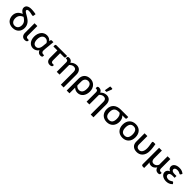

<svg xmlns="http://www.w3.org/2000/svg" viewBox="587 -2918 5252 5252"><g transform="rotate(45 3213.5 -291.5)"><path d="M453 -639.5 461.5 -705C448.2 -708 433.6 -710.8 417.7 -713.2C401.9 -715.8 385.9 -717.8 369.7 -719.5C353.6 -721.2 337.9 -722.5 322.8 -723.5C307.6 -724.5 294 -725 282 -725C251 -725 224.2 -721.8 201.8 -715.5C179.2 -709.2 160.7 -700.5 146 -689.5C131.3 -678.5 120.5 -665.4 113.5 -650.2C106.5 -635.1 103 -618.5 103 -600.5C103 -583.8 105.8 -568.8 111.5 -555.5C117.2 -542.2 124.8 -530 134.2 -519C143.8 -508 154.9 -497.9 167.8 -488.8C180.6 -479.6 194.3 -470.7 209 -462C151 -440.7 107.6 -410.7 78.8 -372C49.9 -333.3 35.5 -286.5 35.5 -231.5C35.5 -197.5 41 -166 52 -137C63 -108 78.8 -82.8 99.5 -61.5C120.2 -40.2 145.6 -23.5 175.7 -11.5C205.9 0.5 240.2 6.5 278.5 6.5C315.8 6.5 349.4 0.7 379.2 -11C409.1 -22.7 434.3 -38.9 455 -59.8C475.7 -80.6 491.6 -105.5 502.7 -134.5C513.9 -163.5 519.5 -195.3 519.5 -230C519.5 -261.7 515 -290.1 506 -315.2C497 -340.4 485.1 -363 470.2 -383C455.4 -403 438.6 -420.8 419.7 -436.2C400.9 -451.8 381.6 -465.8 361.7 -478.2C341.9 -490.8 322.6 -502.2 303.7 -512.5C284.9 -522.8 268.1 -532.8 253.2 -542.2C238.4 -551.8 226.5 -561.2 217.5 -570.5C208.5 -579.8 204 -589.8 204 -600.5C204 -611.8 209.4 -621.3 220.2 -629C231.1 -636.7 249.3 -640.5 275 -640.5C288.7 -640.5 303.2 -639.2 318.5 -636.8C333.8 -634.2 348.5 -631.4 362.5 -628.2C376.5 -625.1 389.1 -622.2 400.2 -619.8C411.4 -617.2 419.5 -616 424.5 -616C433.5 -616 440.2 -617.5 444.5 -620.5C448.8 -623.5 451.7 -629.8 453 -639.5ZM412.5 -226.5C412.5 -202.8 409.2 -181.7 402.7 -163C396.2 -144.3 387.1 -128.5 375.2 -115.5C363.4 -102.5 349.3 -92.6 333 -85.8C316.7 -78.9 298.5 -75.5 278.5 -75.5C256.2 -75.5 236.7 -79.8 220 -88.3C203.3 -96.8 189.5 -108.3 178.5 -122.8C167.5 -137.3 159.3 -154.2 154 -173.5C148.7 -192.8 146 -213.3 146 -235C146 -261.3 149.7 -284.7 157 -305C164.3 -325.3 174.2 -343 186.5 -358C198.8 -373 213 -385.7 229 -396C245 -406.3 261.8 -414.8 279.5 -421.5C296.8 -411.2 313.5 -399.9 329.5 -387.8C345.5 -375.6 359.7 -361.8 372 -346.5C384.3 -331.2 394.2 -313.7 401.5 -294C408.8 -274.3 412.5 -251.8 412.5 -226.5Z M617.5 -510V-140C617.5 -118.7 620.2 -99.1 625.8 -81.2C631.2 -63.4 639.4 -48 650.2 -35C661.1 -22 674.6 -11.9 690.8 -4.7C706.9 2.4 725.5 6 746.5 6C757.5 6 768.2 5 778.5 3C788.8 1 798 -2 806 -6C814 -10 820.4 -14.9 825.2 -20.7C830.1 -26.6 832.5 -33.3 832.5 -41V-74H788.5C766.2 -74 750 -80.1 740 -92.2C730 -104.4 725 -122.3 725 -146V-510Z M1352 4.5C1374 4.5 1391.1 0.8 1403.2 -6.8C1415.4 -14.2 1421.5 -22.8 1421.5 -32.5V-75.5H1388.5C1378.5 -75.5 1369.1 -76.9 1360.2 -79.8C1351.4 -82.6 1343.7 -87 1337 -93C1330.3 -99 1325.1 -106.8 1321.2 -116.2C1317.4 -125.8 1315.5 -137 1315.5 -150C1315.5 -164 1316.2 -178.9 1317.8 -194.8C1319.2 -210.6 1320.3 -226.5 1321 -242.5L1348 -510H1283C1268.7 -510 1259.3 -503.2 1255 -489.5L1246.5 -448C1229.8 -469 1208.6 -486.2 1182.7 -499.5C1156.9 -512.8 1127 -519.5 1093 -519.5C1061 -519.5 1031.2 -513 1003.5 -500C975.8 -487 951.8 -468.6 931.5 -444.8C911.2 -420.9 895.2 -392.1 883.5 -358.2C871.8 -324.4 866 -286.8 866 -245.5C866 -206.2 871.2 -170.9 881.5 -139.7C891.8 -108.6 906.2 -82.1 924.5 -60.2C942.8 -38.4 964.3 -21.7 989 -10C1013.7 1.7 1040.3 7.5 1069 7.5C1083.3 7.5 1098 5.8 1113 2.5C1128 -0.8 1142.7 -6.1 1157 -13.2C1171.3 -20.4 1185.2 -29.7 1198.5 -41C1211.8 -52.3 1224 -66.2 1235 -82.5C1240 -67.5 1246.4 -54.5 1254.2 -43.5C1262.1 -32.5 1271.2 -23.4 1281.5 -16.2C1291.8 -9.1 1302.9 -3.8 1314.8 -0.5C1326.6 2.8 1339 4.5 1352 4.5ZM1095 -79C1079 -79 1063.8 -82.2 1049.5 -88.5C1035.2 -94.8 1022.6 -104.7 1011.8 -118.2C1000.9 -131.7 992.3 -149.2 986 -170.7C979.7 -192.2 976.5 -218.2 976.5 -248.5C976.5 -281.5 980.2 -309.8 987.5 -333.5C994.8 -357.2 1004.8 -376.6 1017.2 -391.7C1029.8 -406.9 1044.2 -418.2 1060.5 -425.5C1076.8 -432.8 1094 -436.5 1112 -436.5C1126.7 -436.5 1140.2 -434.3 1152.8 -430C1165.2 -425.7 1176.5 -419.8 1186.5 -412.5C1196.5 -405.2 1205.2 -396.7 1212.8 -387C1220.2 -377.3 1226.3 -367.3 1231 -357L1218.5 -232.5C1215.8 -205.5 1210.8 -182.3 1203.5 -163C1196.2 -143.7 1187 -127.7 1176 -115.2C1165 -102.7 1152.6 -93.6 1138.8 -87.7C1124.9 -81.9 1110.3 -79 1095 -79Z M1431 -472V-425.5H1584V-141.5C1584 -120.2 1586.8 -100.6 1592.2 -82.7C1597.8 -64.9 1605.9 -49.6 1616.8 -36.7C1627.6 -23.9 1641.1 -13.9 1657.2 -6.7C1673.4 0.4 1692 4 1713 4C1724 4 1734.7 3 1745 1C1755.3 -1 1764.5 -4 1772.5 -8C1780.5 -12 1786.9 -16.8 1791.8 -22.5C1796.6 -28.2 1799 -34.8 1799 -42.5V-76H1755C1732.7 -76 1716.5 -82.1 1706.5 -94.2C1696.5 -106.4 1691.5 -124.2 1691.5 -147.5V-425.5H1841.5C1853.5 -425.5 1862.8 -428.7 1869.2 -435.2C1875.8 -441.7 1879 -451.3 1879 -464V-507H1467.5C1455.2 -507 1446 -503.4 1440 -496.2C1434 -489.1 1431 -481 1431 -472Z M2421 169.5V-324.5C2421 -353.2 2417.3 -379.4 2410 -403.2C2402.7 -427.1 2391.8 -447.5 2377.2 -464.5C2362.8 -481.5 2344.9 -494.7 2323.8 -504C2302.6 -513.3 2278 -518 2250 -518C2232 -518 2214.8 -516.1 2198.5 -512.2C2182.2 -508.4 2166.7 -503 2152 -496C2137.3 -489 2123.5 -480.6 2110.5 -470.8C2097.5 -460.9 2085.2 -450.2 2073.5 -438.5C2064.5 -464.8 2049.7 -484.2 2029 -496.5C2008.3 -508.8 1984.5 -515 1957.5 -515C1947.5 -515 1938.9 -514 1931.8 -512C1924.6 -510 1918.8 -507.3 1914.5 -503.8C1910.2 -500.3 1907 -496.3 1905 -492C1903 -487.7 1902 -483.2 1902 -478.5V-435H1925C1945 -435 1960.2 -429.3 1970.5 -418C1980.8 -406.7 1986 -389 1986 -365V0H2093.5V-371.5C2111.5 -390.5 2130.8 -405.5 2151.2 -416.5C2171.8 -427.5 2194 -433 2218 -433C2250.3 -433 2274.4 -423.5 2290.3 -404.5C2306.1 -385.5 2314 -358.8 2314 -324.5V169.5Z M2540.5 -290.5V169.5H2647.5V-49C2666.2 -31.3 2687.5 -17.5 2711.5 -7.5C2735.5 2.5 2761.8 7.5 2790.5 7.5C2824.5 7.5 2855.1 0.8 2882.2 -12.8C2909.4 -26.2 2932.5 -44.9 2951.5 -68.8C2970.5 -92.6 2985.1 -120.8 2995.2 -153.2C3005.4 -185.8 3010.5 -220.8 3010.5 -258.5C3010.5 -299.5 3004.2 -336.2 2991.8 -368.5C2979.2 -400.8 2962.2 -428.1 2940.5 -450.2C2918.8 -472.4 2893.6 -489.3 2864.8 -501C2835.9 -512.7 2805.2 -518.5 2772.5 -518.5C2735.8 -518.5 2703.2 -513.1 2674.5 -502.2C2645.8 -491.4 2621.6 -476.1 2601.8 -456.2C2581.9 -436.4 2566.8 -412.5 2556.3 -384.5C2545.8 -356.5 2540.5 -325.2 2540.5 -290.5ZM2647.5 -137.5V-290.5C2647.5 -313.5 2650.8 -333.8 2657.3 -351.5C2663.8 -369.2 2672.7 -384 2684 -396C2695.3 -408 2708.6 -417.2 2723.8 -423.5C2738.9 -429.8 2755.2 -433 2772.5 -433C2791.2 -433 2808.3 -429.8 2824 -423.5C2839.7 -417.2 2853.1 -407 2864.2 -393C2875.4 -379 2884.1 -360.9 2890.2 -338.7C2896.4 -316.6 2899.5 -289.8 2899.5 -258.5C2899.5 -197.8 2887.7 -152.2 2864.2 -121.5C2840.7 -90.8 2808 -75.5 2766 -75.5C2744.3 -75.5 2723.2 -80.3 2702.5 -90C2681.8 -99.7 2663.5 -115.5 2647.5 -137.5Z M3575.5 169.5V-324.5C3575.5 -353.2 3571.8 -379.4 3564.5 -403.2C3557.2 -427.1 3546.2 -447.5 3531.8 -464.5C3517.2 -481.5 3499.4 -494.7 3478.2 -504C3457.1 -513.3 3432.5 -518 3404.5 -518C3386.5 -518 3369.3 -516.1 3353 -512.2C3336.7 -508.4 3321.2 -503 3306.5 -496C3291.8 -489 3278 -480.6 3265 -470.8C3252 -460.9 3239.7 -450.2 3228 -438.5C3219 -464.8 3204.2 -484.2 3183.5 -496.5C3162.8 -508.8 3139 -515 3112 -515C3102 -515 3093.4 -514 3086.2 -512C3079.1 -510 3073.3 -507.3 3069 -503.8C3064.7 -500.3 3061.5 -496.3 3059.5 -492C3057.5 -487.7 3056.5 -483.2 3056.5 -478.5V-435H3079.5C3099.5 -435 3114.7 -429.3 3125 -418C3135.3 -406.7 3140.5 -389 3140.5 -365V0H3248V-371.5C3266 -390.5 3285.2 -405.5 3305.8 -416.5C3326.2 -427.5 3348.5 -433 3372.5 -433C3404.8 -433 3428.9 -423.5 3444.8 -404.5C3460.6 -385.5 3468.5 -358.8 3468.5 -324.5V169.5ZM3272.5 -573H3335.5L3391 -715.5C3394.7 -726.5 3394.7 -735.3 3391 -741.8C3387.3 -748.3 3380.3 -751.5 3370 -751.5H3303.5Z M4095 -426H4208.5C4213.8 -426 4218.7 -427 4223 -429C4227.3 -431 4231 -433.5 4234 -436.5C4237 -439.5 4239.3 -442.8 4240.8 -446.5C4242.3 -450.2 4243 -453.7 4243 -457V-508.5H3959C3914 -508.5 3873.8 -502.6 3838.3 -490.8C3802.8 -478.9 3772.8 -461.8 3748.3 -439.5C3723.8 -417.2 3705.1 -389.9 3692.3 -357.7C3679.4 -325.6 3673 -289.3 3673 -249C3673 -209 3679 -173.2 3691 -141.5C3703 -109.8 3719.9 -82.9 3741.8 -60.8C3763.6 -38.6 3789.8 -21.7 3820.5 -10C3851.2 1.7 3885 7.5 3922 7.5C3960 7.5 3994.2 1.2 4024.5 -11.5C4054.8 -24.2 4080.7 -41.8 4102 -64.5C4123.3 -87.2 4139.8 -114.2 4151.3 -145.5C4162.8 -176.8 4168.5 -211.2 4168.5 -248.5C4168.5 -289.2 4162 -324.3 4149 -353.8C4136 -383.3 4118 -407.3 4095 -426ZM4058.5 -253.5C4058.5 -194.8 4047.3 -150.7 4025 -121C4002.7 -91.3 3968.2 -76.5 3921.5 -76.5C3876.2 -76.5 3841.9 -90.8 3818.8 -119.3C3795.6 -147.8 3784 -190.3 3784 -247C3784 -276.3 3787.3 -302.2 3793.8 -324.5C3800.3 -346.8 3810.6 -365.5 3824.8 -380.5C3838.9 -395.5 3857 -406.8 3879 -414.5C3901 -422.2 3927.5 -426 3958.5 -426H3983.5C3996.5 -421 4007.7 -412.8 4017 -401.5C4026.3 -390.2 4034.1 -376.8 4040.3 -361.5C4046.4 -346.2 4051 -329.3 4054 -310.8C4057 -292.3 4058.5 -273.2 4058.5 -253.5Z M4529 -518C4491 -518 4456.8 -511.8 4426.2 -499.5C4395.8 -487.2 4369.7 -469.7 4348 -447C4326.3 -424.3 4309.7 -396.8 4298 -364.5C4286.3 -332.2 4280.5 -295.8 4280.5 -255.5C4280.5 -215.2 4286.3 -178.8 4298 -146.5C4309.7 -114.2 4326.3 -86.6 4348 -63.7C4369.7 -40.9 4395.8 -23.3 4426.2 -11C4456.8 1.3 4491 7.5 4529 7.5C4566.7 7.5 4600.8 1.3 4631.2 -11C4661.8 -23.3 4687.8 -40.9 4709.2 -63.7C4730.8 -86.6 4747.3 -114.2 4759 -146.5C4770.7 -178.8 4776.5 -215.2 4776.5 -255.5C4776.5 -295.8 4770.7 -332.2 4759 -364.5C4747.3 -396.8 4730.8 -424.3 4709.2 -447C4687.8 -469.7 4661.8 -487.2 4631.2 -499.5C4600.8 -511.8 4566.7 -518 4529 -518ZM4529 -76.5C4482.3 -76.5 4447.7 -91.9 4425 -122.8C4402.3 -153.6 4391 -197.7 4391 -255C4391 -312.3 4402.3 -356.6 4425 -387.8C4447.7 -418.9 4482.3 -434.5 4529 -434.5C4575 -434.5 4609.2 -418.9 4631.8 -387.8C4654.2 -356.6 4665.5 -312.3 4665.5 -255C4665.5 -197.7 4654.2 -153.6 4631.8 -122.8C4609.2 -91.9 4575 -76.5 4529 -76.5Z M4981.5 -510H4874V-185.5C4874 -155.8 4878.7 -129 4888 -105C4897.3 -81 4910.8 -60.7 4928.5 -44C4946.2 -27.3 4967.9 -14.5 4993.8 -5.5C5019.6 3.5 5049 8 5082 8C5112.7 8 5142.2 2.6 5170.8 -8.2C5199.2 -19.1 5224.5 -35.9 5246.5 -58.8C5268.5 -81.6 5286.1 -110.6 5299.2 -145.8C5312.4 -180.9 5319 -223 5319 -272C5319 -293.3 5318.2 -313.8 5316.8 -333.3C5315.2 -352.8 5313.3 -372.1 5311 -391.3C5308.7 -410.4 5305.8 -429.8 5302.5 -449.3C5299.2 -468.8 5295.8 -489 5292.5 -510H5219C5215.3 -510 5211.6 -509.3 5207.7 -508C5203.9 -506.7 5200.5 -504.7 5197.5 -502C5194.5 -499.3 5192.2 -495.7 5190.5 -491C5188.8 -486.3 5188.3 -480.8 5189 -474.5C5191.3 -457.5 5194.1 -440.5 5197.2 -423.5C5200.4 -406.5 5203.2 -389.7 5205.7 -373C5208.2 -356.3 5210.4 -339.6 5212.2 -322.8C5214.1 -305.9 5215 -289 5215 -272C5215 -234.3 5211.2 -203 5203.7 -178C5196.2 -153 5186.5 -133 5174.5 -118C5162.5 -103 5149 -92.4 5134 -86.3C5119 -80.1 5104 -77 5089 -77C5073 -77 5058.4 -79.4 5045.2 -84.3C5032.1 -89.1 5020.7 -96.2 5011.2 -105.5C5001.7 -114.8 4994.4 -126.3 4989.2 -139.8C4984.1 -153.3 4981.5 -168.5 4981.5 -185.5Z M5543 -510H5435.5V124C5435.5 138.7 5439.7 149.9 5448 157.8C5456.3 165.6 5468 169.5 5483 169.5H5536V40.5C5536 27.8 5535.5 14.2 5534.5 -0.5C5533.5 -15.2 5531.7 -29.5 5529 -43.5C5553.7 -18.2 5588 -5.5 5632 -5.5C5662.7 -5.5 5690.1 -13.4 5714.2 -29.2C5738.4 -45.1 5760 -67.5 5779 -96.5C5783 -78.8 5788.9 -63.7 5796.7 -51C5804.6 -38.3 5813.8 -27.8 5824.5 -19.5C5835.2 -11.2 5847 -5 5860 -1C5873 3 5886.5 5 5900.5 5C5922.5 5 5939.6 1.2 5951.7 -6.2C5963.9 -13.8 5970 -22.3 5970 -32V-75H5937C5917 -75 5901 -80.7 5889 -92C5877 -103.3 5871 -121 5871 -145V-510H5763.5V-181.5C5750.2 -153.8 5733.2 -132.3 5712.5 -117C5691.8 -101.7 5667.3 -94 5639 -94C5607 -94 5583 -104.1 5567 -124.2C5551 -144.4 5543 -171.5 5543 -205.5Z M6368.5 -414.5 6392.5 -456C6373.5 -474.3 6350.1 -489.2 6322.2 -500.8C6294.4 -512.2 6261.3 -518 6223 -518C6189.3 -518 6159.9 -514.2 6134.8 -506.8C6109.6 -499.2 6088.6 -489.1 6071.8 -476.2C6054.9 -463.4 6042.2 -448.6 6033.8 -431.7C6025.2 -414.9 6021 -397.3 6021 -379C6021 -368.7 6022.4 -358.2 6025.2 -347.7C6028.1 -337.2 6032.7 -327 6039 -317C6045.3 -307 6053.6 -297.7 6063.8 -289.2C6073.9 -280.7 6086.2 -273.3 6100.5 -267C6073.2 -256 6051.3 -240.5 6034.8 -220.5C6018.3 -200.5 6010 -176.2 6010 -147.5C6010 -123.2 6015.6 -101.5 6026.8 -82.5C6037.9 -63.5 6053 -47.4 6072 -34.2C6091 -21.1 6113 -11 6138 -4C6163 3 6189.3 6.5 6217 6.5C6232.7 6.5 6249 5.1 6266 2.3C6283 -0.6 6299.8 -5.2 6316.3 -11.5C6332.8 -17.8 6348.6 -26.1 6363.8 -36.2C6378.9 -46.4 6392.7 -59 6405 -74L6374.5 -113.5C6369.8 -120.2 6363.2 -123.5 6354.5 -123.5C6347.5 -123.5 6340.7 -121 6334 -116C6327.3 -111 6319.3 -105.5 6309.8 -99.5C6300.3 -93.5 6288.7 -88 6275 -83C6261.3 -78 6244 -75.5 6223 -75.5C6206.7 -75.5 6192.1 -77.5 6179.3 -81.5C6166.4 -85.5 6155.5 -91.2 6146.5 -98.5C6137.5 -105.8 6130.7 -114.4 6126 -124.2C6121.3 -134.1 6119 -144.8 6119 -156.5C6119 -179.2 6128.3 -197.1 6147 -210.2C6165.7 -223.4 6194.7 -230 6234 -230H6316.5V-301H6234C6199.3 -301 6172.5 -307.4 6153.5 -320.2C6134.5 -333.1 6125 -349.5 6125 -369.5C6125 -378.8 6127.1 -387.5 6131.3 -395.5C6135.4 -403.5 6141.7 -410.4 6150 -416.2C6158.3 -422.1 6168.7 -426.7 6181 -430C6193.3 -433.3 6207.8 -435 6224.5 -435C6243.2 -435 6259 -433.1 6272 -429.2C6285 -425.4 6296.1 -421.2 6305.3 -416.8C6314.4 -412.2 6322 -408.2 6328 -404.5C6334 -400.8 6339.5 -399 6344.5 -399C6349.5 -399 6353.8 -400 6357.3 -402C6360.8 -404 6364.5 -408.2 6368.5 -414.5Z"/></g></svg>

Font: Lato Semibold
Style: Regular
Weight: 600
Designer: Lukasz Dziedzic
Foundry: tyPoland Lukasz Dziedzic
Version: Version 2.006; 2014-01-15